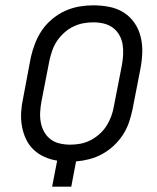

<svg xmlns="http://www.w3.org/2000/svg" viewBox="-20 -702 590 722"><path d="M176 0 195 -98Q169 -102 146 -112.5Q123 -123 105.5 -140Q88 -157 77.5 -179.5Q67 -202 62.5 -227.5Q58 -253 59.5 -279.5Q61 -306 67 -333L96 -487Q102 -513 112 -539Q122 -565 138 -588.5Q154 -612 177 -631Q200 -650 226 -661.5Q252 -673 278.5 -677.5Q305 -682 331 -682Q362 -682 392 -676Q422 -670 446 -654.5Q470 -639 486 -615.5Q502 -592 509 -563.5Q516 -535 515 -504.5Q514 -474 508 -443L478 -289Q473 -265 464.5 -240.5Q456 -216 441.5 -194Q427 -172 407 -153.5Q387 -135 364 -122.5Q341 -110 316 -103.5Q291 -97 266 -95L248 0ZM244 -158Q263 -158 282 -161.5Q301 -165 319 -174Q337 -183 353 -197Q369 -211 380 -228Q391 -245 398 -264Q405 -283 408 -301L438 -455Q442 -476 443 -496Q444 -516 441 -535Q438 -554 428.5 -570.5Q419 -587 404 -598Q389 -609 370 -613.5Q351 -618 331 -618Q312 -618 293 -614.5Q274 -611 255.5 -602Q237 -593 221.5 -579Q206 -565 194.5 -548Q183 -531 176.5 -512Q170 -493 166 -475L136 -321Q132 -300 131 -280Q130 -260 133.5 -241Q137 -222 146.5 -205.5Q156 -189 170.5 -178Q185 -167 204.5 -162.5Q224 -158 244 -158Z"/></svg>

Font: Lode
Style: Italic
Weight: 400
Italic angle: -11°
Monospace: yes
Designer: Belleve Invis
Foundry: Belleve Invis
Version: Version 29.2.0; ttfautohint (v1.8.3)